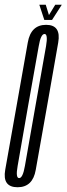

<svg xmlns="http://www.w3.org/2000/svg" viewBox="-47 -784 280 808"><path d="M27 4Q91 4 103.5 -69.5Q116 -143 151 -337Q185 -530.5 198 -605Q211 -679.5 147 -679.5Q83 -679.5 70 -605.5Q57 -531.5 22.5 -337Q-12 -143 -25 -69.5Q-38 4 27 4ZM33.5 -34.5Q18 -34.5 27.2 -85.5Q36.5 -136.5 71 -337Q107.5 -538.5 116 -589.8Q124.5 -641 140.5 -641Q155.5 -641 146.8 -590Q138 -539 102 -337Q66.5 -136.5 57.8 -85.5Q49 -34.5 33.5 -34.5ZM139.5 -700H172L213 -764H185.5L159 -720.5L145.5 -764H118.5Z"/></svg>

Font: Anybody UltraCondensed Light
Style: Italic
Weight: 300
Width: 1
Italic angle: -10°
Version: Version 1.113;gftools[0.9.25]